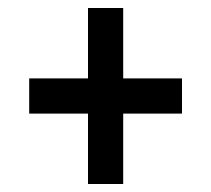

<svg xmlns="http://www.w3.org/2000/svg" viewBox="-20 -499 528 480"><path d="M200 -39V-215H53V-303H200V-479H288V-303H435V-215H288V-39Z"/></svg>

Font: Archivo SemiBold ExtraCondensed
Style: Regular
Weight: 600
Width: 2
Version: Version 2.001